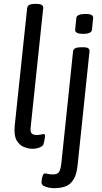

<svg xmlns="http://www.w3.org/2000/svg" viewBox="-20 -772 535 1004"><path d="M150 6Q130 6 106 -3Q82 -12 67 -38Q52 -64 57 -115L122 -730Q124 -752 164 -752H168Q208 -752 206 -730L141 -113Q137 -81 146.5 -73.5Q156 -66 171 -66Q185 -66 194.5 -68.5Q204 -71 209 -71Q217 -71 215 -55Q214 -46 211.5 -34Q209 -22 207 -17Q203 -7 186 -0.5Q169 6 150 6ZM263 212Q250 212 234.5 209Q219 206 208 199.5Q197 193 197 183Q197 178 198.5 166.5Q200 155 204 145Q208 135 215 135Q220 135 230 137.5Q240 140 258 140Q280 140 288.5 127.5Q297 115 301 80L362 -503Q364 -525 404 -525H412Q434 -525 441.5 -519.5Q449 -514 448 -503L386 90Q381 141 364 167.5Q347 194 321.5 203Q296 212 263 212ZM415 -595Q391 -595 381.5 -601Q372 -607 373 -617L379 -677Q381 -699 426 -699Q450 -699 459 -693.5Q468 -688 467 -677L461 -617Q459 -595 415 -595Z"/></svg>

Font: Asap Condensed Condensed Regular
Style: Italic
Weight: 400
Width: 3
Italic angle: -6°
Designer: Pablo Cosgaya
Foundry: Omnibus-Type
Version: Version 3.001; ttfautohint (v1.8.4.7-5d5b)